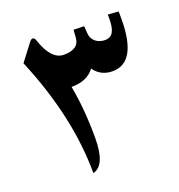

<svg xmlns="http://www.w3.org/2000/svg" viewBox="-131 -834 885 947"><g transform="rotate(-20 311.5 -361.0)"><path d="M59.6 -624C151.9 -402.8 198.2 -193.8 198.2 2.9C243.7 -7.8 266.1 -61 266.1 -156.7C266.1 -257.3 258.3 -349.6 242.7 -433.1C298.3 -433.1 338.9 -450.7 363.8 -485.4C387.2 -452.6 419.4 -436.5 460 -436.5C545.4 -436.5 588.4 -512.2 588.4 -663.6V-686L587.9 -703.6L532.2 -707.5C532.2 -703.1 532.7 -691.9 532.7 -688C532.7 -626 518.6 -593.8 477.1 -593.8C440.4 -593.8 408.7 -616.2 406.2 -653.8L403.3 -693.4L348.1 -694.8L345.2 -654.3C342.8 -614.7 314.9 -595.2 261.7 -595.2C217.8 -595.2 183.1 -632.8 158.2 -708C152.3 -726.1 140.1 -729.5 127 -712.4Z"/></g></svg>

Font: Parastoo
Style: Bold
Weight: 700
Foundry: Saber Rastikerdar (saber.rastikerdar@gmail.com)
Version: Version 2.0.1